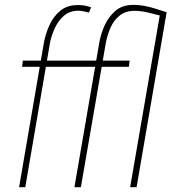

<svg xmlns="http://www.w3.org/2000/svg" viewBox="-20 -781 721 801"><path d="M85.4 0H59.6L163.6 -605.5Q170.9 -642.6 187 -677.7Q203.1 -712.9 232.2 -736.6Q261.2 -760.3 305.7 -759.8Q319.3 -760.3 332.5 -757.8Q345.7 -755.4 359.9 -750.5L351.1 -728.5Q338.9 -731.9 327.9 -734.1Q316.9 -736.3 305.2 -736.3Q270.5 -735.8 246.8 -715.3Q223.1 -694.8 209.2 -664.6Q195.3 -634.3 189 -605ZM331.5 -528.3 328.1 -502.4H72.3L75.2 -528.3ZM317.4 0H290.5L394.5 -604.5Q400.9 -641.6 417.7 -677.5Q434.6 -713.4 463.1 -737.1Q491.7 -760.7 537.1 -760.7Q560.1 -760.7 583.3 -756.3Q606.4 -752 629.6 -744.4Q652.8 -736.8 675.3 -730L656.7 -713.9Q627.4 -721.2 596.9 -728.8Q566.4 -736.3 536.1 -735.8Q501 -734.4 477.3 -714.6Q453.6 -694.8 440.9 -665Q428.2 -635.3 421.9 -604.5ZM522.9 0 648.9 -730.5H675.3L549.8 0ZM521 -528.3 517.6 -502.4H303.2L307.6 -528.3Z"/></svg>

Font: Roboto Condensed Thin
Style: Italic
Weight: 250
Italic angle: -12°
Designer: Christian Robertson
Foundry: Google
Version: Version 3.008; 2023